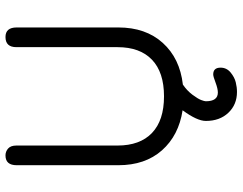

<svg xmlns="http://www.w3.org/2000/svg" viewBox="-110 -558 867 686"><g transform="rotate(-90 323.0 -214.5)"><path d="M304.7 87.9C304.7 84.6 306.2 79.1 309.1 71.3C312 63.5 318.4 53.1 328.1 40C337.9 27 349.9 15.6 364.3 5.9C426.8 -1.3 476.4 -25.2 513.2 -65.9C550 -106.6 568.4 -159.5 568.4 -224.6V-587.9C568.4 -614.6 557 -627.9 534.2 -627.9C510.1 -627.9 498 -614.9 498 -588.9V-227.5C498 -174.2 483.1 -133.1 453.1 -104.5C423.2 -75.8 379.6 -61.5 322.3 -61.5C265 -61.5 221.4 -75.8 191.4 -104.5C161.5 -133.1 146.5 -174.2 146.5 -227.5V-588.9C146.5 -602.5 142.9 -612.5 135.7 -618.7C128.6 -624.8 120.4 -627.9 111.3 -627.9C87.9 -627.9 76.2 -614.6 76.2 -587.9V-224.6C76.2 -160.8 93.9 -108.9 129.4 -68.8C164.9 -28.8 212.6 -4.2 272.5 4.9C247.1 39.4 234.4 67.1 234.4 87.9C234.4 121.1 244.1 147.9 263.7 168.5C283.2 189 307.9 199.2 337.9 199.2C349 199.2 360.5 197.8 372.6 194.8C384.6 191.9 396.3 185.7 407.7 176.3C419.1 166.8 424.8 154.9 424.8 140.6C424.8 123 416.7 114.3 400.4 114.3C395.8 114.3 386.2 117 371.6 122.6C356.9 128.1 345.1 130.9 335.9 130.9C315.1 130.9 304.7 116.5 304.7 87.9Z"/></g></svg>

Font: Jura
Style: DemiBold
Weight: 600
Version: Version 2.5.1